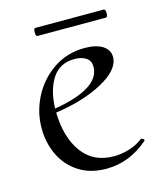

<svg xmlns="http://www.w3.org/2000/svg" viewBox="-85 -570 536 645"><g transform="rotate(-15 182.5 -247.5)"><path d="M346 -55Q349 -55 352.5 -52Q356 -49 354 -46Q288 12 207 12Q151 12 111 -14Q71 -40 51 -83Q31 -126 31 -175Q31 -233 58 -284.5Q85 -336 132.5 -367.5Q180 -399 240 -399Q280 -399 302.5 -384.5Q325 -370 325 -345Q324 -301 257 -264.5Q190 -228 92 -214Q94 -127 132.5 -74.5Q171 -22 242 -22Q268 -22 295 -30Q322 -38 344 -55ZM92 -228Q253 -255 253 -331Q253 -351 238 -361.5Q223 -372 197 -372Q146 -372 120 -332Q94 -292 92 -228ZM92 -493Q92 -507 98 -507H336Q342 -507 342 -493Q342 -479 336 -479H98Q92 -479 92 -493Z"/></g></svg>

Font: Cormorant Upright
Style: Regular
Weight: 400
Designer: Christian Thalmann (Catharsis Fonts)
Foundry: Catharsis Fonts
Version: Version 3.302